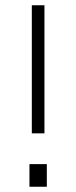

<svg xmlns="http://www.w3.org/2000/svg" viewBox="-20 -710 289 730"><path d="M92 0V-86H158V0ZM101 -203V-690H149V-203Z"/></svg>

Font: Oxanium ExtraLight
Style: Regular
Weight: 200
Designer: Severin Meyer
Version: Version 2.000